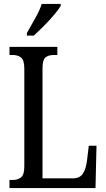

<svg xmlns="http://www.w3.org/2000/svg" viewBox="-20 -951 538 971"><path d="M28 0V-41H47Q70 -41 86.5 -54Q103 -67 103 -110V-603Q103 -647 86.5 -660Q70 -673 44 -673H28V-714H270V-673H253Q225 -673 210 -660.5Q195 -648 195 -606V-49H349Q384 -49 399.5 -73.5Q415 -98 420 -139L429 -214H468L463 0ZM116 -784Q137 -822 158.5 -859.5Q180 -897 191 -931H287V-921Q277 -904 254 -876.5Q231 -849 203 -821Q175 -793 151 -771H116Z"/></svg>

Font: Noto Serif Khmer ExtraCondensed
Style: Regular
Weight: 400
Width: 2
Designer: Danh Hong and the Monotype Design Team
Foundry: Monotype Imaging Inc.
Version: Version 2.004; ttfautohint (v1.8.4.7-5d5b)